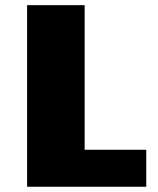

<svg xmlns="http://www.w3.org/2000/svg" viewBox="-20 -710 602 730"><path d="M83 -690.4H301.8V-140.6H536.1V0H83Z"/></svg>

Font: Candal
Style: Regular
Weight: 400
Designer: vernon adams
Foundry: vernon adams
Version: Version 1.000